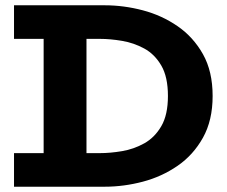

<svg xmlns="http://www.w3.org/2000/svg" viewBox="-20 -706 857 726"><path d="M33 0V-127H358Q397 -127 441.5 -134.5Q486 -142 525.5 -164Q565 -186 590 -229Q615 -272 615 -343Q615 -415 590 -458Q565 -501 525.5 -522.5Q486 -544 441.5 -551.5Q397 -559 358 -559H33V-686H376Q448 -686 520 -667Q592 -648 651.5 -607Q711 -566 747.5 -501Q784 -436 784 -343Q784 -251 747.5 -185.5Q711 -120 651.5 -79Q592 -38 520 -19Q448 0 376 0ZM145 -74V-613H307V-74Z"/></svg>

Font: BioRhyme ExtraBold ExtraBold
Style: Regular
Weight: 800
Version: Version 1.600;gftools[0.9.33]